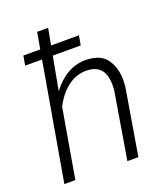

<svg xmlns="http://www.w3.org/2000/svg" viewBox="-137 -847 826 945"><g transform="rotate(-20 276.0 -375.0)"><path d="M355 -663.6H209L225.1 -750H167.5L152.3 -663.6H64L55.2 -613.8H143.6L37.1 0H94.7L157.2 -362.3C202.1 -446.8 261.7 -487.8 328.1 -487.8C329.1 -487.8 330.1 -487.8 331.1 -487.8C388.7 -486.3 420.4 -456.5 425.8 -398.4C426.3 -391.6 426.8 -384.8 426.8 -377.4C426.8 -366.7 425.8 -356 424.8 -344.7L367.2 0H424.8L482.4 -343.8C483.9 -357.4 484.9 -370.6 484.9 -382.8C484.9 -424.3 474.6 -460.4 454.1 -490.7C433.6 -521 397.9 -536.6 347.2 -538.1C345.7 -538.1 344.7 -538.1 343.3 -538.1C275.9 -538.1 217.3 -504.9 167.5 -439L199.7 -613.8H346.2Z"/></g></svg>

Font: Roboto Light
Style: Italic
Weight: 300
Italic angle: -12°
Designer: Google
Version: Version 2.137; 2017